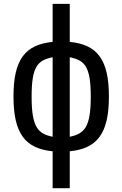

<svg xmlns="http://www.w3.org/2000/svg" viewBox="-20 -780 642 1008"><path d="M256.3 208H346.2V14.2C489.3 0 551.8 -77.6 551.8 -273.4C551.8 -467.3 490.7 -545.9 346.2 -560.1V-759.8H256.3V-560.1C111.8 -545.9 50.8 -467.3 50.8 -273.4C50.8 -77.6 113.3 0 256.3 14.2ZM256.3 -62C178.2 -78.1 146 -113.3 146 -272.9C146 -432.6 178.2 -463.4 256.3 -479.5ZM346.2 -62V-479.5C424.3 -463.4 456.5 -432.6 456.5 -272.9C456.5 -113.3 424.3 -78.1 346.2 -62Z"/></svg>

Font: Hack
Style: Regular
Weight: 400
Monospace: yes
Designer: Christopher Simpkins
Foundry: Christopher Simpkins
Version: Version 2.010